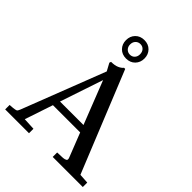

<svg xmlns="http://www.w3.org/2000/svg" viewBox="-251 -1053 1191 1191"><g transform="rotate(45 345.0 -457.5)"><path d="M5 0V-39L33 -41Q52 -43 59 -46Q66 -49 72 -65L284 -612L257 -662L261 -673Q293 -673 313.5 -682Q334 -691 344 -704H354L622 -43L686 -39V0H422V-39L472 -41Q486 -42 495 -47.5Q504 -53 497 -70L435 -228H196L134 -43L214 -39V0ZM211 -275H417L306 -558ZM312 -753Q276 -753 253.5 -776Q231 -799 231 -834Q231 -869 253.5 -892Q276 -915 312 -915Q348 -915 370.5 -892Q393 -869 393 -834Q393 -799 370.5 -776Q348 -753 312 -753ZM312 -787Q331 -787 343 -800Q355 -813 355 -833Q355 -854 343 -867Q331 -880 312 -880Q293 -880 280.5 -867Q268 -854 268 -833Q268 -813 280.5 -800Q293 -787 312 -787Z"/></g></svg>

Font: Gulzar
Style: Regular
Weight: 400
Designer: Borna Izadpanah, Alice Savoie, Simon Cozens, Fiona Ross
Version: Version 1.000;[7b34f74]; ttfautohint (v1.8.4)